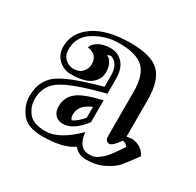

<svg xmlns="http://www.w3.org/2000/svg" viewBox="-102 -868 658 646"><g transform="rotate(30 227.0 -544.5)"><path d="M251 -542V-457Q210.9 -404.8 170.9 -404.8Q152.8 -404.8 141.4 -416.5Q129.9 -428.2 129.9 -449.2Q129.9 -482.9 154.5 -504.4Q179.2 -525.9 251 -542ZM63 -632.8Q63 -608.9 77.4 -595.9Q91.8 -583 109.9 -583Q131.8 -583 143.8 -596.4Q155.8 -609.9 155.8 -627Q155.8 -665 116.2 -669.9Q120.1 -685.1 138.7 -695.6Q157.2 -706.1 184.1 -706.1Q213.9 -706.1 232.4 -685.5Q251 -665 251 -624V-567.9Q130.9 -537.1 89.4 -509.5Q47.9 -481.9 47.9 -430.2Q47.9 -401.9 66.4 -377.9Q85 -354 132.8 -354Q186 -354 251 -418.9Q256.8 -359.9 299.8 -359.9Q309.1 -359.9 317.1 -361.8Q325.2 -363.8 333 -369.9Q340.8 -376 346.4 -380.4Q352.1 -384.8 360.1 -394.8Q368.2 -404.8 371.6 -409.4Q375 -414.1 384 -427.5Q393.1 -440.9 395 -443.8Q389.2 -455.1 375 -457Q352.1 -424.8 340.8 -424.8Q324.2 -424.8 324.2 -446.8V-616.2Q324.2 -681.2 296.6 -708Q269 -734.9 201.2 -734.9Q150.9 -734.9 106.9 -708.5Q63 -682.1 63 -632.8ZM43 -632.8Q43 -685.1 93 -720Q143.1 -754.9 235.8 -754.9Q314.9 -754.9 346.9 -723.4Q378.9 -691.9 378.9 -616.2V-475.1L400.9 -478Q439 -473.1 454.1 -441.9Q424.8 -401.9 411.4 -386Q397.9 -370.1 368.4 -355Q338.9 -339.8 299.8 -339.8Q269 -339.8 251 -361.8Q210.9 -334 132.8 -334Q74.2 -334 51 -364.5Q27.8 -395 27.8 -430.2Q27.8 -490.2 68.8 -520.5Q109.9 -550.8 231 -583V-624Q231 -673.8 198.2 -684.1Q188 -682.1 185.1 -680.2Q210.9 -666 210.9 -627Q210.9 -600.1 187.5 -581.5Q164.1 -563 109.9 -563Q84 -563 63.5 -581.5Q43 -600.1 43 -632.8ZM231 -462.9V-504.9Q185.1 -486.8 185.1 -449.2Q185.1 -436 191.9 -430.2Q210.9 -439 231 -462.9Z"/></g></svg>

Font: Jacques Francois Shadow
Style: Regular
Weight: 400
Designer: Alexei Vanyashin, Nikita Kanarev (i@xarsok.ru)
Foundry: Cyreal (www.cyreal.org)
Version: Version 1.003